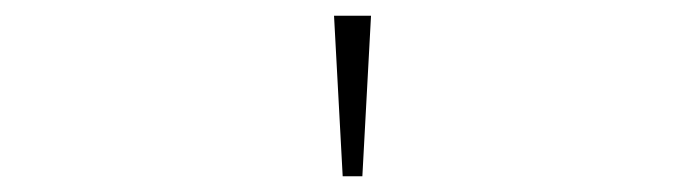

<svg xmlns="http://www.w3.org/2000/svg" viewBox="-20 -777 890 244"><path d="M404.5 -757H451.5L440.5 -553H415.5Z"/></svg>

Font: League Mono Wide Thin
Style: Regular
Weight: 100
Width: 8
Designer: Tyler Finck
Foundry: The League of Moveable Type / Tyler Finck
Version: Version 2.210